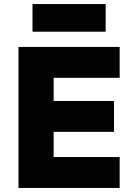

<svg xmlns="http://www.w3.org/2000/svg" viewBox="-20 -925 659 945"><path d="M140 -769V-905H500V-769ZM71 0V-694H569V-542H244V-428H541V-276H244V-152H569V0Z"/></svg>

Font: Cantarell Extra Bold
Style: Regular
Weight: 800
Designer: Dave Crossland, Nikolaus Waxweiler, Florian Fecher, Jacques Le Bailly, Eben Sorkin, Alexei Vanyashin, Alexios Zavras, Em
Version: Version 0.303